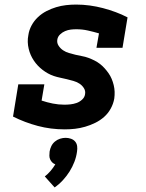

<svg xmlns="http://www.w3.org/2000/svg" viewBox="-20 -558 640 840"><path d="M263 8Q202 8 145.5 -7Q89 -22 37 -48L60 -189H174L162 -118Q186 -110 211 -105Q236 -100 262 -100Q275 -100 288.5 -101.5Q302 -103 315 -107.5Q328 -112 339 -122Q350 -132 352 -145Q355 -160 347 -172.5Q339 -185 327 -192.5Q315 -200 301 -204Q287 -208 272.5 -211.5Q258 -215 243.5 -218Q229 -221 215.5 -225.5Q202 -230 189.5 -237Q177 -244 166 -252.5Q155 -261 145.5 -271Q136 -281 128 -293Q120 -305 114.5 -317.5Q109 -330 105.5 -344.5Q102 -359 101.5 -374Q101 -389 104 -404Q107 -426 118 -446.5Q129 -467 146 -483Q163 -499 183.5 -509.5Q204 -520 225.5 -526.5Q247 -533 269 -535.5Q291 -538 313 -538Q343 -538 372.5 -534Q402 -530 430.5 -522.5Q459 -515 486 -505Q513 -495 538 -482L516 -349H402L413 -412Q389 -419 364.5 -424.5Q340 -430 314 -430Q301 -430 289 -428.5Q277 -427 265 -422Q253 -417 243 -407.5Q233 -398 231 -386Q228 -371 236 -358.5Q244 -346 256 -338Q268 -330 282 -326Q296 -322 310 -318.5Q324 -315 338.5 -312.5Q353 -310 366.5 -305Q380 -300 393 -293.5Q406 -287 417 -278.5Q428 -270 437.5 -259.5Q447 -249 455 -237.5Q463 -226 468.5 -213Q474 -200 477.5 -185.5Q481 -171 481.5 -156.5Q482 -142 480 -127Q476 -104 464.5 -83Q453 -62 435.5 -46.5Q418 -31 396.5 -20.5Q375 -10 352.5 -3.5Q330 3 308 5.5Q286 8 263 8ZM219 262 176 214Q190 203 201.5 189.5Q213 176 222 161Q222 161 222 161Q222 161 222 161Q214 158 208.5 152.5Q203 147 199.5 139.5Q196 132 196 123Q196 114 197 105Q199 93 204.5 81.5Q210 70 220 61.5Q230 53 242.5 49Q255 45 267 45Q279 45 290.5 49Q302 53 309 61.5Q316 70 317.5 81.5Q319 93 317 105Q314 128 305.5 150Q297 172 284.5 192Q272 212 255.5 230Q239 248 219 262Z"/></svg>

Font: Iosevka Curly Slab XBdEx
Style: Italic
Weight: 800
Width: 7
Italic angle: -9°
Monospace: yes
Designer: Belleve Invis
Foundry: Belleve Invis
Version: Version 11.1.0; ttfautohint (v1.8.3)